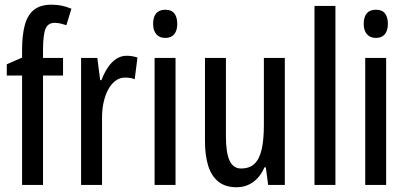

<svg xmlns="http://www.w3.org/2000/svg" viewBox="-20 -785 1723 815"><path d="M247.6 -464.4H162.6V0H73.7V-464.4H8.8V-512.2L73.7 -540.5V-572.3Q73.7 -635.3 85.2 -678.2Q96.7 -721.2 124 -743.2Q151.4 -765.1 198.7 -765.1Q222.2 -765.1 241.7 -761Q261.2 -756.8 283.2 -748L261.7 -678.2Q248 -682.6 236.1 -685.3Q224.1 -688 211.9 -688Q184.1 -688 173.6 -663.6Q163.1 -639.2 162.6 -575.7V-539.1H247.6Z M517.6 -548.3Q528.8 -548.3 539.8 -546.6Q550.8 -544.9 563.5 -541L551.8 -448.7Q542.5 -452.6 532.5 -454.1Q522.5 -455.6 510.3 -455.6Q488.3 -455.6 470.2 -442.1Q452.1 -428.7 439.2 -404.8Q426.3 -380.9 419.4 -348.9Q412.6 -316.9 413.1 -279.3V0H324.2V-539.1H393.1L405.3 -444.8H410.6Q421.9 -474.6 437.3 -497.8Q452.6 -521 472.9 -534.7Q493.2 -548.3 517.6 -548.3Z M725.1 -539.1V0H636.2V-539.1ZM681.6 -743.7Q708 -743.7 720.2 -727.8Q732.4 -711.9 732.4 -683.6Q732.4 -655.3 719.5 -639.6Q706.5 -624 681.6 -624Q657.2 -624 643.6 -639.6Q629.9 -655.3 629.9 -683.6Q629.9 -712.9 642.8 -728.3Q655.8 -743.7 681.6 -743.7Z M1189 -539.1V0H1118.2L1108.4 -74.7H1102.5Q1091.3 -48.3 1074 -29.5Q1056.6 -10.7 1034.2 -0.5Q1011.7 9.8 983.9 9.8Q936.5 9.8 907 -13.9Q877.4 -37.6 863.8 -81.3Q850.1 -125 850.1 -185.5V-539.1H939V-206.1Q939 -136.2 954.6 -103Q970.2 -69.8 1002.9 -69.8Q1039.6 -69.8 1060.5 -90.1Q1081.5 -110.4 1090.8 -151.1Q1100.1 -191.9 1100.1 -253.9V-539.1Z M1403.8 0H1314.9V-759.8H1403.8Z M1619.1 -539.1V0H1530.3V-539.1ZM1575.7 -743.7Q1602.1 -743.7 1614.3 -727.8Q1626.5 -711.9 1626.5 -683.6Q1626.5 -655.3 1613.5 -639.6Q1600.6 -624 1575.7 -624Q1551.3 -624 1537.6 -639.6Q1523.9 -655.3 1523.9 -683.6Q1523.9 -712.9 1536.9 -728.3Q1549.8 -743.7 1575.7 -743.7Z"/></svg>

Font: Open Sans Condensed Medium
Style: Regular
Weight: 500
Width: 3
Designer: Monotype Design Team
Foundry: Monotype Imaging Inc.
Version: Version 3.000